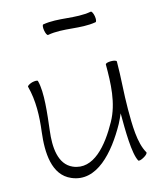

<svg xmlns="http://www.w3.org/2000/svg" viewBox="-125 -925 870 1042"><g transform="rotate(-15 309.5 -404.0)"><path d="M228 -769C316 -785 406 -754 494 -769C500 -770 502 -785 499 -802C496 -819 489 -832 484 -831C395 -815 305 -846 217 -831C212 -830 210 -815 213 -798C216 -781 222 -768 228 -769ZM50 -525C72 -442 69 -355 58 -269C44 -156 49 -29 148 13C279 70 395 -63 473 -203C482 -220 490 -238 498 -256C498 -160 499 -28 524 16C527 20 541 17 556 8C571 0 581 -11 578 -16C542 -78 542 -180 542 -267C542 -356 551 -444 551 -533C551 -539 537 -543 520 -543C503 -543 489 -539 489 -533C489 -427 486 -317 434 -224C371 -110 279 2 172 -44C96 -77 91 -176 102 -264C113 -357 128 -475 110 -541C109 -547 94 -547 77 -543C61 -538 48 -530 50 -525Z"/></g></svg>

Font: Nupuram ExtraLight
Style: Regular
Weight: 200
Designer: Santhosh Thottingal (santhosh.thottingal@gmail.com)
Foundry: SMC
Version: Version 1.000